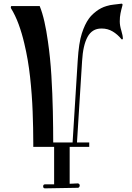

<svg xmlns="http://www.w3.org/2000/svg" viewBox="-20 -803 722 1050"><path d="M361 0V202Q369 202 382 201Q395 200 404 200H405Q410 200 413 203.5Q416 207 416 211Q416 215 413.5 219.5Q411 224 406 224Q359 224 316.5 225.5Q274 227 227 227H226Q216 227 216 216Q216 205 227 205H276V0H162V-22Q162 -100 158.5 -193Q155 -286 144.5 -382Q134 -478 113 -565Q100 -621 82 -670Q64 -719 40 -758Q39 -759 39 -763Q39 -770 44 -770H197Q212 -733 223 -684Q234 -635 242 -577Q255 -489 261 -389.5Q267 -290 269 -195Q271 -100 271 -24H377L405 -472Q411 -569 427.5 -620Q444 -671 466 -701Q480 -721 506 -741Q532 -761 563 -770Q583 -776 599.5 -777.5Q616 -779 637 -782Q639 -782 641 -782.5Q643 -783 644 -783Q653 -783 649 -771Q643 -750 639 -730Q635 -710 635 -686Q635 -663 643.5 -635.5Q652 -608 652 -590Q652 -589 649.5 -588Q647 -587 645 -588Q623 -615 596 -631Q569 -647 537 -647H534Q484 -647 459 -601.5Q434 -556 429 -470L401 -24H468V0Z"/></svg>

Font: Ponomar
Style: Regular
Weight: 400
Version: Version 1.301; ttfautohint (v1.8.4.7-5d5b)